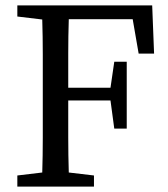

<svg xmlns="http://www.w3.org/2000/svg" viewBox="-20 -689 619 709"><path d="M234 -618Q232 -555 232 -492Q232 -429 232 -365H388L402 -461H448V-214H402L388 -318H232Q232 -247 232 -181.5Q232 -116 234 -52L327 -41V0H44V-41L136 -52Q138 -115 138 -179.5Q138 -244 138 -310V-359Q138 -424 138 -488Q138 -552 136 -617L44 -628V-669H542L549 -491H492L470 -618Z"/></svg>

Font: SourceSerifPro
Style: Book
Weight: 400
Designer: Frank Grießhammer
Foundry: Adobe Systems Incorporated
Version: Version 1.014;PS Version 1.0;hotconv 1.0.73;makeotf.lib2.5.5